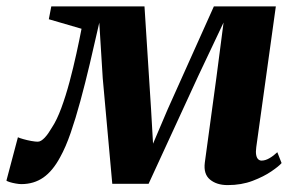

<svg xmlns="http://www.w3.org/2000/svg" viewBox="-48 -552 902 584"><path d="M644.5 11Q611 11 590.8 -5.8Q570.5 -22.5 575 -57.5L610 -314.5L632 -483.5L556 -323L404 7H293.5L264.5 -314L254 -483Q239.5 -418.5 225.2 -358.2Q211 -298 196.5 -244.8Q182 -191.5 167 -148Q152 -104.5 135 -74Q112.5 -32 83.8 -12Q55 8 17 8Q10 8 0 6.2Q-10 4.5 -18 2Q-26 -0.5 -28.5 -2.5L6.5 -134.5Q11.5 -132 23 -128.8Q34.5 -125.5 47.2 -123.2Q60 -121 66.5 -121Q72 -121 77.2 -124.2Q82.5 -127.5 88 -133.2Q93.5 -139 99.2 -147.2Q105 -155.5 110.5 -165Q125 -187 138.5 -223.5Q152 -260 163.5 -303Q175 -346 184.2 -388.2Q193.5 -430.5 200 -464.5L100.5 -493.5L108 -532.5H391.5L411.5 -219.5L417.5 -115L462 -219.5L602.5 -532.5H791L731.5 -104.5Q729.5 -90 731.2 -80.8Q733 -71.5 737.5 -67.5Q742 -63.5 747.5 -63.5Q759 -63.5 771.5 -70.8Q784 -78 795.5 -89L808.5 -56Q800.5 -46.5 777.5 -30.8Q754.5 -15 720.5 -2Q686.5 11 644.5 11Z"/></svg>

Font: Merriweather 72pt ExtraBold
Style: Italic
Weight: 800
Italic angle: -7.8°
Version: Version 2.101